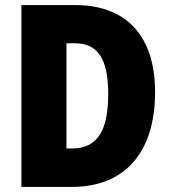

<svg xmlns="http://www.w3.org/2000/svg" viewBox="-20 -734 671 754"><path d="M589 -372C589 -593 476 -714 276 -714H64V0H263C466 0 589 -131 589 -372ZM405 -365C405 -219 361 -151 263 -151H241V-564H274C362 -564 405 -506 405 -365Z"/></svg>

Font: Noto Sans Thai Looped Condensed Black
Style: Regular
Weight: 900
Width: 3
Designer: Sasikarn Vongin, Ben Mitchell
Foundry: The Fontpad Ltd
Version: Version 1.001